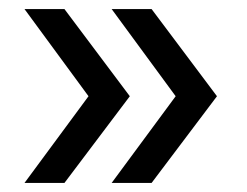

<svg xmlns="http://www.w3.org/2000/svg" viewBox="-20 -477 544 423"><path d="M122 -74H34L175 -265L34 -457H122L266 -265ZM314 -74H226L367 -265L226 -457H314L458 -265Z"/></svg>

Font: Montserrat Z Med
Style: Regular
Weight: 500
Designer: Julieta Ulanovsky
Foundry: Julieta Ulanovsky
Version: Version 8.000